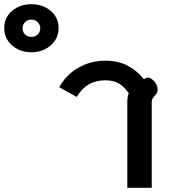

<svg xmlns="http://www.w3.org/2000/svg" viewBox="-254 -891 810 911"><path d="M-234 -758Q-234 -808 -196.5 -839.5Q-159 -871 -105 -871Q-51 -871 -13.5 -839.5Q24 -808 24 -758Q24 -708 -13.5 -675.5Q-51 -643 -105 -643Q-159 -643 -196.5 -675.5Q-234 -708 -234 -758ZM-63 -757Q-63 -774 -75.5 -786Q-88 -798 -105 -798Q-123 -798 -135 -786Q-147 -774 -147 -757Q-147 -739 -135 -727.5Q-123 -716 -105 -716Q-87 -716 -75 -727.5Q-63 -739 -63 -757ZM350 -405Q350 -434 357 -449Q334 -481 309 -495.5Q284 -510 245 -510Q156 -510 110 -431L27 -477Q61 -538 119 -570.5Q177 -603 244 -603Q306 -603 350.5 -580Q395 -557 429 -515Q439 -523 448 -523Q459 -523 472 -511Q494 -490 494 -466Q494 -449 481 -438Q473 -429 469.5 -422.5Q466 -416 466 -404V0H350Z"/></svg>

Font: Niramit SemiBold
Style: Regular
Weight: 600
Designer: Katatrad Aksorn Co.,Ltd.
Foundry: Cadson Demak Co.,Ltd.
Version: Version 1.001; ttfautohint (v1.6)